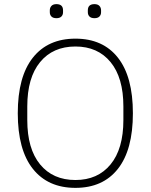

<svg xmlns="http://www.w3.org/2000/svg" viewBox="-20 -897 729 929"><path d="M66 -349Q66 -526 139 -618Q212 -710 345 -710Q478 -710 550.5 -618Q623 -526 623 -349Q623 -172 550.5 -80Q478 12 345 12Q212 12 139 -80Q66 -172 66 -349ZM577 -316V-382Q577 -521 515 -596.5Q453 -672 345 -672Q236 -672 174 -596.5Q112 -521 112 -382V-316Q112 -177 174 -101.5Q236 -26 345 -26Q453 -26 515 -101.5Q577 -177 577 -316ZM221 -838V-847Q221 -860 229 -868.5Q237 -877 253 -877Q285 -877 285 -847V-838Q285 -825 277 -817Q269 -809 253 -809Q237 -809 229 -817Q221 -825 221 -838ZM405 -838V-847Q405 -877 437 -877Q453 -877 461 -868.5Q469 -860 469 -847V-838Q469 -825 461 -817Q453 -809 437 -809Q421 -809 413 -817Q405 -825 405 -838Z"/></svg>

Font: Anuphan ExtraLight
Style: Regular
Weight: 200
Designer: Cadson Demak
Version: Version 3.001